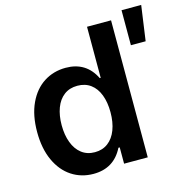

<svg xmlns="http://www.w3.org/2000/svg" viewBox="-110 -845 923 957"><g transform="rotate(-15 351.5 -366.0)"><path d="M38.1 -264.6Q38.1 -350.6 66.9 -412.1Q95.7 -473.6 145.5 -505.4Q195.3 -537.1 257.8 -537.1Q363.3 -537.1 409.2 -443.4H414.1V-707H538.1V0H416V-84H409.2Q362.3 9.8 256.8 9.8Q193.8 9.8 144.3 -22.7Q94.7 -55.2 66.4 -117.2Q38.1 -179.2 38.1 -264.6ZM417 -265.6Q417 -316.9 402.3 -355.2Q387.7 -393.6 359.4 -414.6Q331.1 -435.5 291 -435.5Q250.5 -435.5 222.2 -414.1Q193.8 -392.6 179.4 -354Q165 -315.4 165 -265.6Q165 -214.8 179.7 -175.8Q194.3 -136.7 222.7 -114.7Q251 -92.8 291 -92.8Q330.6 -92.8 358.9 -114.3Q387.2 -135.7 402.1 -174.8Q417 -213.9 417 -265.6ZM601.6 -742.2H703.1L677.7 -561.5H601.6Z"/></g></svg>

Font: Pretendard GOV SemiBold
Style: Regular
Weight: 600
Designer: Base glyphs from Inter by Rasmus Andersson; Hangeul glyphs from Noto Sans CJK(Source Han Sans) by Jang Soo-young and Kan
Foundry: Kil Hyung-jin
Version: Version 1.309